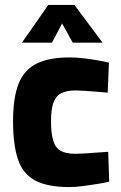

<svg xmlns="http://www.w3.org/2000/svg" viewBox="-20 -747 491 779"><path d="M262 12Q173 12 123 -14.5Q73 -41 53 -100Q33 -159 33 -255Q33 -352 56 -408.5Q79 -465 129.5 -489.5Q180 -514 262 -514Q285 -514 314 -511Q343 -508 372 -503Q401 -498 422 -493L417 -371Q397 -373 372 -375Q347 -377 324 -378.5Q301 -380 287 -380Q249 -380 227 -368Q205 -356 196 -328.5Q187 -301 187 -255Q187 -207 195.5 -177.5Q204 -148 225.5 -135.5Q247 -123 287 -123Q301 -123 324.5 -124.5Q348 -126 373.5 -128Q399 -130 419 -131L423 -10Q403 -5 374.5 -0.5Q346 4 316 8Q286 12 262 12ZM69 -574 176 -727H282L396 -574H275L232 -652L191 -574Z"/></svg>

Font: Cairo Play ExtraBold
Style: Regular
Weight: 800
Version: Version 3.119